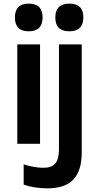

<svg xmlns="http://www.w3.org/2000/svg" viewBox="-20 -790 540 1055"><path d="M138 -618Q62 -618 62 -694Q62 -770 138 -770Q214 -770 214 -694Q214 -618 138 -618ZM361 -618Q284 -618 284 -694Q284 -770 361 -770Q438 -770 438 -695Q438 -618 361 -618ZM239 245Q208 245 174 240Q140 235 110 224V113Q137 122 166 127Q195 132 218 132Q264 132 284 108Q304 84 304 31V-546H429V50Q429 147 383.5 196Q338 245 239 245ZM75 0V-546H200V0Z"/></svg>

Font: Noto Sans Mono ExtraCondensed
Style: Bold
Weight: 700
Width: 2
Designer: Monotype Design Team
Foundry: Monotype Imaging Inc.
Version: Version 2.014